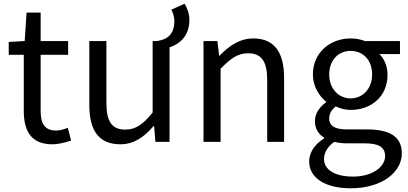

<svg xmlns="http://www.w3.org/2000/svg" viewBox="-20 -764 2198 1034"><path d="M262 13C296 13 332 3 363 -7L345 -76C327 -68 303 -61 283 -61C220 -61 199 -99 199 -165V-469H347V-543H199V-696H123L113 -543L27 -538V-469H108V-168C108 -59 147 13 262 13Z M628 13C702 13 756 -26 807 -85H810L817 0H893V-509C945 -526 1000 -568 1000 -657C1000 -689 989 -720 974 -744L903 -712C912 -694 919 -671 919 -651C919 -576 878 -551 826 -543H802V-158C750 -94 711 -66 655 -66C583 -66 553 -109 553 -210V-543H461V-199C461 -60 513 13 628 13Z M1076 0H1168V-394C1222 -449 1260 -477 1316 -477C1388 -477 1419 -434 1419 -332V0H1510V-344C1510 -482 1458 -557 1344 -557C1270 -557 1213 -516 1162 -464H1160L1151 -543H1076Z M1869 250C2037 250 2144 163 2144 62C2144 -28 2080 -67 1955 -67H1848C1775 -67 1753 -92 1753 -126C1753 -156 1768 -174 1788 -191C1812 -179 1842 -172 1868 -172C1980 -172 2067 -245 2067 -361C2067 -408 2049 -448 2023 -473H2134V-543H1945C1926 -551 1899 -557 1868 -557C1759 -557 1665 -482 1665 -363C1665 -298 1700 -245 1736 -217V-213C1707 -193 1676 -157 1676 -112C1676 -69 1697 -40 1725 -23V-18C1674 13 1645 58 1645 105C1645 198 1737 250 1869 250ZM1868 -234C1806 -234 1753 -284 1753 -363C1753 -443 1805 -490 1868 -490C1933 -490 1984 -443 1984 -363C1984 -284 1931 -234 1868 -234ZM1882 187C1783 187 1725 150 1725 92C1725 61 1741 28 1780 0C1804 6 1830 8 1850 8H1944C2016 8 2054 26 2054 77C2054 133 1987 187 1882 187Z"/></svg>

Font: GenYoGothic2 TW R
Style: Regular
Weight: 400
Version: Version 2.100;PS 2.1;hotconv 16.6.51;makeotf.lib2.5.65220 DE